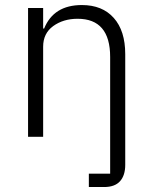

<svg xmlns="http://www.w3.org/2000/svg" viewBox="-20 -545 604 765"><path d="M334 200.2V147H418.9V-317.9Q418.9 -470.2 289.1 -470.2Q232.4 -470.2 192.1 -441.2Q151.9 -412.1 151.9 -358.9V0H91.8V-513.2H151.9V-431.2H155.8Q193.8 -524.9 306.2 -524.9Q387.7 -524.9 433.3 -473.6Q479 -422.4 479 -329.1V111.8Q479 153.8 458.3 177Q437.5 200.2 395 200.2Z"/></svg>

Font: Anuphan Light
Style: Regular
Weight: 300
Designer: Mike Abbink, Paul van der Laan, Pieter van Rosmalen, Mint Tantisuwanna
Foundry: Bold Monday; Cadson Demak
Version: Version 3.002;hotconv 1.0.109;makeotfexe 2.5.65596